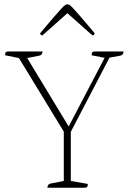

<svg xmlns="http://www.w3.org/2000/svg" viewBox="-20 -883 605 903"><path d="M203 0Q203 -17 219 -20L280 -32V-264L69 -610L4 -623Q4 -634 7.5 -637.5Q11 -641 21 -641H180Q180 -624 164 -621L108 -610L303 -288L472 -611L411 -623Q411 -634 414.5 -637.5Q418 -641 428 -641H561Q561 -624 545 -621L495 -612L313 -263V-32L393 -18Q393 -8 390 -4Q387 0 376 0ZM297 -863Q301 -863 307 -859.5Q313 -856 325 -843Q337 -830 361 -802.5Q385 -775 425 -727Q425 -717 414 -717L297 -821L180 -717Q169 -717 169 -727Q209 -775 233 -802.5Q257 -830 269 -843Q281 -856 287 -859.5Q293 -863 297 -863Z"/></svg>

Font: Petrona Thin
Style: Regular
Weight: 100
Designer: Ringo R. Seeber
Foundry: Ringo R. Seeber
Version: Version 2.001; ttfautohint (v1.8.3)